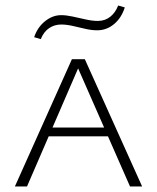

<svg xmlns="http://www.w3.org/2000/svg" viewBox="-20 -677 570 697"><path d="M34 0 241 -462H288L496 0H452L256 -446H271L78 0ZM135 -182 147 -214H376L391 -182ZM128 -535 104 -542Q116 -578 143.5 -600Q171 -622 202 -622Q220 -622 243.5 -617Q267 -612 291 -606.5Q315 -601 335 -601Q361 -601 380 -616Q399 -631 409 -657L433 -650Q421 -612 394 -589.5Q367 -567 333 -567Q312 -567 289 -572.5Q266 -578 243.5 -583Q221 -588 202 -588Q178 -588 158.5 -575Q139 -562 128 -535Z"/></svg>

Font: Ysabeau SC ExtraLight
Style: Regular
Weight: 250
Designer: Christian Thalmann (Catharsis Fonts)
Version: Version 2.001;gftools[0.9.30]; featfreeze: smcp